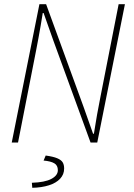

<svg xmlns="http://www.w3.org/2000/svg" viewBox="-20 -680 640 916"><path d="M36 0 168 -660H200L378 -172L424 -42H428Q432 -65 435.5 -87.5Q439 -110 443 -132.5Q447 -155 451.5 -177.5Q456 -200 460 -222L546 -660H576L444 0H412L234 -488L188 -618H184Q179 -587 174 -557.5Q169 -528 163.5 -498.5Q158 -469 152 -438L66 0ZM134 216 132 192Q194 190 225 173.5Q256 157 256 132Q256 109 239 99Q222 89 188 86L198 62Q234 67 253 75Q272 83 279 94.5Q286 106 286 124Q286 152 267 172.5Q248 193 213.5 204Q179 215 134 216Z"/></svg>

Font: Source Code Pro ExtraLight ExtraLight
Style: Italic
Weight: 250
Italic angle: -11°
Monospace: yes
Version: Version 1.016;hotconv 1.0.116;makeotfexe 2.5.65601